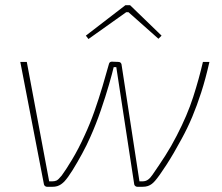

<svg xmlns="http://www.w3.org/2000/svg" viewBox="-20 -718 853 738"><path d="M161 0Q157 0 153.5 -2.5Q150 -5 149 -9L58 -480H83L169 -21H181Q190 -21 197 -24Q204 -27 217 -43Q232 -63 257 -104.5Q282 -146 305 -197Q326 -242 343 -290.5Q360 -339 374 -386Q388 -433 399 -473Q400 -477 403 -479Q406 -481 410 -481L435 -480Q440 -480 443 -477.5Q446 -475 447 -471L516 -21H528Q540 -21 549 -27.5Q558 -34 566 -46Q593 -85 615.5 -120Q638 -155 659 -196Q700 -275 722.5 -345Q745 -415 760 -480H785Q770 -414 753.5 -363Q737 -312 719 -269Q701 -226 678 -184Q648 -128 619.5 -84Q591 -40 576 -23Q570 -16 563.5 -11Q557 -6 548.5 -3Q540 0 527 0H508Q504 0 500.5 -2.5Q497 -5 496 -9L427 -460H417Q412 -438 399 -393Q386 -348 367.5 -294Q349 -240 327 -191Q314 -161 295.5 -127Q277 -93 259 -64Q241 -35 227 -20Q221 -14 214.5 -9.5Q208 -5 200 -2.5Q192 0 181 0ZM480 -698 601 -581 589 -569 474 -671H465L320 -568L310 -581L462 -698Z"/></svg>

Font: Exo 2 Thin
Style: Italic
Weight: 250
Italic angle: -8°
Designer: Natanael Gama
Foundry: Natanael Gama
Version: Version 2.010